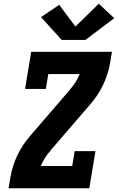

<svg xmlns="http://www.w3.org/2000/svg" viewBox="-20 -1014 640 1034"><path d="M26 0 37 -64Q47 -122 74 -178.5Q101 -235 143 -283L356 -530Q356 -530 356 -530Q356 -530 356 -531Q373 -550 386.5 -571Q400 -592 409 -615H240L227 -535H115L148 -735H583L572 -671Q562 -613 535 -556.5Q508 -500 466 -452L253 -205Q253 -205 253 -205Q253 -205 253 -204Q236 -185 222.5 -164Q209 -143 200 -120H369L382 -200H494L461 0ZM440 -799H312L201 -922L299 -988L386 -871L512 -994L595 -916Z"/></svg>

Font: Iosevka Curly Slab HvExObl
Style: Regular
Weight: 900
Width: 7
Italic angle: -9°
Monospace: yes
Designer: Belleve Invis
Foundry: Belleve Invis
Version: Version 11.1.0; ttfautohint (v1.8.3)